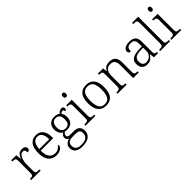

<svg xmlns="http://www.w3.org/2000/svg" viewBox="218 -2090 3661 3661"><g transform="rotate(-45 2048.5 -260.0)"><path d="M296.4 -32.2V0H39.6V-32.2H51.8Q77.6 -32.2 94.2 -36.6Q110.8 -41 118.7 -57.1Q126.5 -73.2 126.5 -106.9V-433.1Q126.5 -481 107.9 -492.4Q89.4 -503.9 46.4 -503.9H37.6V-536.1H175.8L186.5 -431.2H190.4Q203.6 -460 219.7 -486.8Q235.8 -513.2 261.7 -529.1Q287.6 -544.9 328.6 -544.9Q375.5 -544.9 400.6 -525.4Q425.8 -505.9 425.8 -474.1Q425.8 -451.2 411.6 -436Q397.5 -420.9 365.7 -420.9Q365.7 -462.9 351.6 -480.5Q337.4 -498 305.7 -498Q277.8 -498 255.9 -477.1Q233.9 -456.1 219.7 -422.9Q190.4 -352.1 190.4 -273.9V-104Q190.4 -71.3 198.7 -55.7Q207 -40.5 223.4 -36.4Q239.7 -32.2 265.6 -32.2Z M717.3 9.8Q616.7 9.8 558.1 -61Q499.5 -131.8 499.5 -263.2Q499.5 -403.8 554 -473.9Q608.4 -543.9 708.5 -543.9Q798.3 -543.9 850.3 -481Q902.3 -418 902.3 -298.8V-268.1H565.4Q566.4 -149.9 608.9 -93Q651.4 -36.1 726.6 -36.1Q780.3 -36.1 815.9 -59.1Q851.6 -82 869.6 -113.8Q883.3 -107.4 883.3 -86.9Q883.3 -67.9 865.2 -45.4Q847.2 -22.9 809.8 -6.6Q772.5 9.8 717.3 9.8ZM567.4 -308.1H834.5Q834.5 -396 804 -449.5Q773.4 -502.9 706.5 -502.9Q638.7 -502.9 605.7 -451.4Q572.8 -399.9 567.4 -308.1Z M1188.5 240.2Q1089.4 240.2 1039.3 199.7Q989.3 159.2 989.3 87.9Q989.3 47.9 1006.8 20Q1024.4 -7.8 1052.2 -24.9Q1080.1 -42 1111.3 -46.9Q1090.3 -55.2 1073.7 -73.5Q1057.1 -91.8 1057.1 -123Q1057.1 -151.9 1074.2 -175Q1091.3 -198.2 1115.2 -212.9Q1072.3 -232.9 1051.3 -275.4Q1030.3 -317.9 1030.3 -366.2Q1030.3 -445.8 1074.7 -494.9Q1119.1 -543.9 1207 -543.9Q1243.2 -543.9 1272.7 -533.4Q1302.2 -522.9 1319.3 -507.8Q1332 -523.9 1356.2 -543Q1380.4 -562 1411.1 -562Q1439.5 -562 1452.4 -548.1Q1465.3 -534.2 1465.3 -514.2Q1465.3 -494.1 1455.8 -481.7Q1446.3 -469.2 1426.3 -469.2Q1426.3 -487.8 1419.7 -500Q1413.1 -512.2 1396.5 -512.2Q1379.4 -512.2 1366.9 -504.6Q1354.5 -497.1 1340.3 -484.9Q1356.4 -464.8 1366.9 -434.8Q1377.4 -404.8 1377.4 -363.8Q1377.4 -290 1335 -241.9Q1292.5 -193.8 1207 -193.8Q1195.3 -193.8 1176.8 -196Q1158.2 -198.2 1149.4 -201.2Q1131.3 -189.9 1118.4 -172.9Q1105.5 -155.8 1105.5 -129.9Q1105.5 -105 1124.8 -95Q1144 -85 1184.1 -85H1277.3Q1358.4 -85 1395.8 -46.4Q1433.1 -7.8 1433.1 58.1Q1433.1 141.1 1372.8 190.7Q1312.5 240.2 1188.5 240.2ZM1204.1 -231Q1259.3 -231 1286.4 -262Q1313.5 -293 1313.5 -365.2Q1313.5 -438 1286.4 -471.9Q1259.3 -505.9 1204.1 -505.9Q1151.4 -505.9 1122.8 -471.9Q1094.2 -438 1094.2 -363.8Q1094.2 -295.9 1123.3 -263.4Q1152.3 -231 1204.1 -231ZM1191.4 202.1Q1292.5 202.1 1334 166Q1375.5 129.9 1375.5 67.9Q1375.5 13.2 1347.4 -5.9Q1319.3 -24.9 1266.1 -24.9H1171.4Q1139.2 -24.9 1109.9 -15.1Q1081.5 -4.9 1064 18.6Q1046.4 42 1046.4 85Q1046.4 117.2 1059.6 143.6Q1072.3 169.9 1103.8 186Q1135.3 202.1 1191.4 202.1Z M1634.3 -646Q1616.2 -646 1604.2 -657Q1592.3 -668 1592.3 -698.2Q1592.3 -728 1604.2 -739Q1616.2 -750 1634.3 -750Q1651.4 -750 1663.3 -739Q1675.3 -728 1675.3 -698.2Q1675.3 -668 1663.3 -657Q1651.4 -646 1634.3 -646ZM1771.5 -32.2V0H1506.3V-32.2H1526.4Q1569.3 -32.2 1587.9 -43.2Q1606.4 -54.2 1606.4 -102.1V-431.2Q1606.4 -480 1587.9 -491.9Q1569.3 -503.9 1531.2 -503.9H1521.5V-536.1H1670.4V-105Q1670.4 -56.2 1689 -44.2Q1707.5 -32.2 1750.5 -32.2Z M2057.6 9.8Q1957 9.8 1898.9 -58.6Q1840.8 -127 1840.8 -268.1Q1840.8 -408.2 1896.7 -476.1Q1952.6 -543.9 2062 -543.9Q2164.1 -543.9 2220.9 -477.1Q2277.8 -410.2 2277.8 -268.1Q2277.8 -127 2221.9 -58.6Q2166 9.8 2057.6 9.8ZM2058.6 -29.8Q2144 -29.8 2178 -92.8Q2211.9 -155.8 2211.9 -268.1Q2211.9 -387.2 2176.3 -445.6Q2140.6 -503.9 2061 -503.9Q1977.1 -503.9 1941.4 -445.1Q1905.8 -386.2 1905.8 -268.1Q1905.8 -152.8 1941.4 -91.3Q1977.1 -29.8 2058.6 -29.8Z M2616.7 -32.2V0H2369.6V-32.2H2383.8Q2426.8 -32.2 2445.3 -44.2Q2463.9 -56.2 2463.9 -105V-433.1Q2463.9 -481 2445.8 -492.4Q2427.7 -503.9 2389.6 -503.9H2374.5V-536.1H2516.6L2524.4 -452.1H2529.8Q2560.5 -506.8 2599.1 -525.4Q2637.7 -543.9 2689.5 -543.9Q2771.5 -543.9 2813.5 -498Q2855.5 -452.1 2855.5 -353V-105Q2855.5 -72.3 2862.8 -56.6Q2869.6 -41.5 2886.2 -36.9Q2902.8 -32.2 2931.6 -32.2H2941.4V0H2791.5V-354Q2791.5 -419.9 2764.2 -459Q2736.8 -498 2669.4 -498Q2614.7 -498 2584.5 -473.6Q2553.7 -449.2 2540.8 -409.7Q2527.8 -370.1 2527.8 -326.2V-102.1Q2527.8 -70.3 2535.6 -55.4Q2543.5 -40.5 2560.8 -36.4Q2578.1 -32.2 2606.4 -32.2Z M3169.4 9.8Q3106.4 9.8 3064 -28.6Q3021.5 -66.9 3021.5 -147.9Q3021.5 -228 3077.9 -264.9Q3134.3 -301.8 3251.5 -307.1L3334.5 -310.1V-372.1Q3334.5 -411.1 3327.1 -441.9Q3319.3 -472.2 3295.9 -489Q3272.5 -505.9 3224.6 -505.9Q3181.2 -505.9 3158.2 -491.7Q3135.7 -477.1 3127.7 -451.4Q3119.6 -425.8 3119.6 -391.1Q3091.3 -391.1 3077.4 -403.6Q3063.5 -416 3063.5 -445.8Q3063.5 -487.8 3105 -515.9Q3146.5 -543.9 3226.6 -543.9Q3316.4 -543.9 3357.4 -503.4Q3398.4 -462.9 3398.4 -378.9V-111.8Q3398.4 -64 3410.4 -48.1Q3422.4 -32.2 3459.5 -32.2H3463.4V0H3351.6L3339.4 -94.2H3334.5Q3326.7 -81.5 3317.1 -69.3Q3307.6 -57.1 3296.9 -44.9Q3275.4 -21 3244.9 -5.6Q3214.4 9.8 3169.4 9.8ZM3184.6 -35.2Q3228.5 -35.2 3262.7 -55.7Q3296.4 -76.2 3315.4 -109.6Q3334.5 -143.1 3334.5 -181.2V-276.9L3260.3 -273.9Q3161.6 -270 3124 -237.1Q3086.4 -204.1 3086.4 -145Q3086.4 -96.2 3109.9 -65.7Q3133.3 -35.2 3184.6 -35.2Z M3785.6 -32.2V0H3520.5V-32.2H3541.5Q3584.5 -32.2 3603 -44.2Q3621.6 -56.2 3621.6 -105V-654.8Q3621.6 -704.1 3603 -716.1Q3584.5 -728 3546.4 -728H3520.5V-759.8H3685.5V-105Q3685.5 -56.2 3703.6 -44.2Q3721.7 -32.2 3764.6 -32.2Z M3950.2 -646Q3932.1 -646 3920.2 -657Q3908.2 -668 3908.2 -698.2Q3908.2 -728 3920.2 -739Q3932.1 -750 3950.2 -750Q3967.3 -750 3979.2 -739Q3991.2 -728 3991.2 -698.2Q3991.2 -668 3979.2 -657Q3967.3 -646 3950.2 -646ZM4087.4 -32.2V0H3822.3V-32.2H3842.3Q3885.3 -32.2 3903.8 -43.2Q3922.4 -54.2 3922.4 -102.1V-431.2Q3922.4 -480 3903.8 -491.9Q3885.3 -503.9 3847.2 -503.9H3837.4V-536.1H3986.3V-105Q3986.3 -56.2 4004.9 -44.2Q4023.4 -32.2 4066.4 -32.2Z"/></g></svg>

Font: Koh Santepheap Light
Style: Regular
Weight: 300
Designer: Danh Hong
Version: Version 2.002; ttfautohint (v1.8.3)